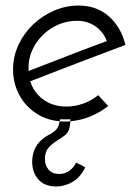

<svg xmlns="http://www.w3.org/2000/svg" viewBox="-20 -430 494 692"><path d="M234 0H196L195 7Q158 4 127.5 -11.5Q97 -27 74.5 -52Q52 -77 39.5 -109.5Q27 -142 27 -179Q27 -226 46.5 -268Q66 -310 99 -341.5Q132 -373 174.5 -391.5Q217 -410 263 -410Q329 -410 373 -370.5Q417 -331 432 -268Q397 -255 353.5 -238.5Q310 -222 264 -204.5Q218 -187 173 -169.5Q128 -152 89 -137Q102 -96 136.5 -71Q171 -46 219 -46Q251 -46 281 -57Q311 -68 334 -87L370 -48Q341 -25 306 -10.5Q271 4 233 7ZM365 -282Q352 -316 323.5 -335.5Q295 -355 257 -355Q222 -355 190.5 -341.5Q159 -328 135 -304.5Q111 -281 97 -251Q83 -221 83 -188V-174Q116 -187 152.5 -201Q189 -215 226 -229.5Q263 -244 299 -257.5Q335 -271 365 -282ZM214 8Q209 8 204.5 8Q200 8 195 7Q193 21 188 29.5Q183 38 176 43.5Q169 49 161.5 53Q154 57 147 61Q119 79 107.5 102.5Q96 126 96 152Q96 192 118.5 217Q141 242 182 242Q214 242 242.5 225Q271 208 287 173Q279 168 270.5 164Q262 160 254 156Q246 174 230 185.5Q214 197 193 197Q168 197 155 181.5Q142 166 142 143Q142 117 155 102.5Q168 88 184 78Q200 68 214 57.5Q228 47 231 28L234 7Q229 8 224 8Q219 8 214 8Z"/></svg>

Font: Josefin Sans
Style: Italic
Weight: 400
Italic angle: -7.5°
Designer: Santiago Orozco
Foundry: Typemade